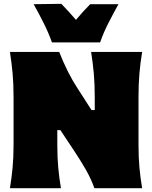

<svg xmlns="http://www.w3.org/2000/svg" viewBox="-20 -985 796 1005"><path d="M32 0Q41 -55.5 46 -108.2Q51 -161 51 -229V-474Q51 -545.5 46 -600.5Q41 -655.5 32 -713H290Q333 -603.5 385 -524L459 -409H476V-474Q476 -545.5 471 -600.5Q466 -655.5 457 -713H724Q714.5 -655.5 709.8 -600.5Q705 -545.5 705 -474V-229Q705 -161 709.8 -108.2Q714.5 -55.5 724 0H474Q457 -48 431.5 -93Q406 -138 373 -188L296 -304H280V-229Q280 -161 284.8 -108.2Q289.5 -55.5 299 0ZM252 -763Q234 -813.5 209 -863.5Q184 -913.5 156 -963L301 -965Q341.5 -923.5 377.5 -881Q413 -923.5 452 -963H600Q572.5 -913.5 547 -863.5Q521.5 -813.5 504 -763Z"/></svg>

Font: Commissioner Flair Black
Style: Regular
Weight: 900
Designer: Kostas Bartsokas
Foundry: Kostas Bartsokas
Version: Version 1.000; ttfautohint (v1.8.3)